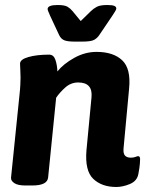

<svg xmlns="http://www.w3.org/2000/svg" viewBox="-20 -738 597 766"><path d="M279 -572Q249 -572 236 -577.5Q223 -583 216 -598L180 -675Q176 -685 173 -691.5Q170 -698 170 -702Q170 -718 210 -718Q238 -718 249.5 -711Q261 -704 270 -693L302 -654L342 -693Q353 -704 366.5 -711Q380 -718 408 -718Q428 -718 436 -714.5Q444 -711 444 -704Q444 -698 428 -675L376 -598Q368 -586 355.5 -579Q343 -572 307 -572ZM444 8Q386 8 352 -24.5Q318 -57 325 -139L345 -349Q351 -409 292 -409Q263 -409 240.5 -389Q218 -369 204 -348L172 -30Q169 2 109 2H81Q51 2 37 -7.5Q23 -17 24 -29L58 -362Q60 -379 61 -398.5Q62 -418 62 -428Q62 -446 61 -459.5Q60 -473 60 -484Q60 -501 93.5 -510.5Q127 -520 176 -520Q194 -520 201 -499.5Q208 -479 209 -453Q233 -483 276 -507Q319 -531 365 -531Q432 -531 467.5 -497.5Q503 -464 495 -384L473 -147Q471 -126 478.5 -117.5Q486 -109 502 -109Q513 -109 520.5 -112Q528 -115 531 -115Q539 -115 539 -103Q539 -99 538 -84.5Q537 -70 532 -44Q527 -16 498.5 -4Q470 8 444 8Z"/></svg>

Font: Asap
Style: Bold Italic
Weight: 700
Italic angle: -6°
Designer: Pablo Cosgaya
Foundry: Omnibus-Type
Version: Version 3.001; ttfautohint (v1.8.3)